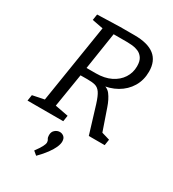

<svg xmlns="http://www.w3.org/2000/svg" viewBox="-228 -820 1094 1217"><g transform="rotate(30 319.0 -211.0)"><path d="M10.6 0 17.3 -43.5 113.9 -63.2 100.5 -49.2 195.5 -647.2 205.2 -632.2 113.2 -649.5 119.9 -693 286.6 -698H391.1Q586.2 -698 586.2 -543.6Q586.2 -481.3 556.8 -432.4Q527.5 -383.6 475.7 -353.9Q423.8 -324.3 356.5 -318.6L352.2 -331.6Q404.2 -329.7 428.5 -297.7Q452.9 -265.7 469.9 -215.4L527.2 -49.5L506.7 -65.9L582.1 -43.5L575.4 0H459.2L398.6 -198.7Q382.6 -249.6 367.1 -272.3Q351.6 -294.9 329.3 -301.1Q307 -307.2 270.7 -306.9L206.8 -306.5L223.9 -320.9L179.9 -49.2L173.2 -63.5L278.8 -43.5L272.1 0ZM228.2 -346.7 217.5 -366.1H299.4Q362.7 -366.1 408.3 -388.6Q453.9 -411.1 478.7 -449.5Q503.5 -488 503.5 -534.9Q503.5 -573.5 488.8 -594.5Q474.2 -615.5 452.7 -624.3Q431.3 -633.1 409.8 -635.1Q388.3 -637.1 373.7 -637.1H261.5L275.5 -653.2ZM232.9 275.6 205.5 252.8Q229.8 219.8 240.2 200Q250.5 180.2 250.5 168.5Q250.5 156.1 244.2 147.4Q237.8 138.8 237.8 121.4Q237.8 96.3 253.9 83Q269.9 69.6 288.3 69.6Q305 69.6 318.2 80.6Q331.4 91.7 331.4 115.7Q331.4 133.4 321.1 157.3Q310.7 181.1 289.2 210.8Q267.7 240.5 232.9 275.6Z"/></g></svg>

Font: Bitter Thin
Style: Italic
Weight: 100
Italic angle: -9°
Designer: Sol Matas, and Bitter project Authors
Foundry: Sol Matas
Version: Version 2.002